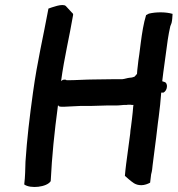

<svg xmlns="http://www.w3.org/2000/svg" viewBox="-20 -753 704 761"><path d="M111 -388C97 -287 87 -203 81 -112C80 -82 80 -53 76 -22C100 -4 166 -11 181 -35C186 -135 195 -225 210 -337C212 -330 218 -330 227 -330H236C249 -330 284 -333 297 -333H337C361 -333 383 -335 406 -335H436C445 -335 452 -335 459 -336L470 -337H478C481 -337 484 -337 487 -338H494C496 -338 499 -338 503 -337H509L508 -331C507 -316 505 -298 503 -281L499 -249C498 -241 496 -232 496 -223C491 -183 485 -143 480 -103C477 -84 477 -72 475 -56L491 -42C504 -32 515 -19 540 -19C553 -19 566 -24 575 -29L579 -62C581 -68 582 -75 583 -81L585 -99C587 -116 589 -128 591 -146L599 -208C602 -227 603 -248 606 -267L609 -289C613 -321 617 -355 619 -386H628C644 -394 647 -424 632 -428L623 -431L627 -464L645 -596C648 -614 651 -633 655 -649L660 -662C663 -674 663 -686 664 -698C637 -706 599 -706 570 -699L559 -693C549 -661 543 -622 538 -584L532 -537C530 -522 527 -506 526 -491C525 -480 523 -470 523 -460C520 -457 517 -453 513 -449C507 -447 502 -445 495 -445C484 -444 475 -440 464 -439H424C399 -439 376 -438 351 -438C321 -438 280 -435 250 -435H244C238 -440 226 -437 222 -431C235 -527 255 -606 270 -695C270 -697 269 -700 265 -703L241 -729C229 -741 184 -723 172 -719C151 -605 128 -511 111 -388Z"/></svg>

Font: Hussar Pisanka
Style: Kur
Weight: 400
Designer: Robert Jablonski
Foundry: Cannot Into Space Fonts
Version: Version 1.070